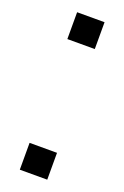

<svg xmlns="http://www.w3.org/2000/svg" viewBox="-111 -566 390 605"><g transform="rotate(20 84.0 -264.0)"><path d="M131 -438H39V-528H131ZM131 0H39V-90H131Z"/></g></svg>

Font: Ulagadi Sans Light
Style: Regular
Weight: 300
Designer: Ninad Kale (Devanagari), Jonny Pinhorn (Latin)
Foundry: Indian Type Foundry
Version: Version 3.01;March 29, 2020;FontCreator 12.0.0.2522 64-bit; 